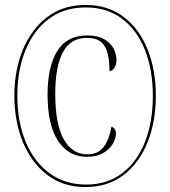

<svg xmlns="http://www.w3.org/2000/svg" viewBox="-20 -745 688 775"><path d="M325 10Q234 10 170 -39.5Q106 -89 72 -172.5Q38 -256 38 -358Q38 -462 72.5 -545Q107 -628 171 -676.5Q235 -725 326 -725Q416 -725 479.5 -676.5Q543 -628 576 -545Q609 -462 609 -358Q609 -254 575.5 -170.5Q542 -87 478.5 -38.5Q415 10 325 10ZM328 0Q413 0 473.5 -46Q534 -92 565.5 -173Q597 -254 597 -358Q597 -463 565 -543.5Q533 -624 472.5 -669.5Q412 -715 326 -715Q239 -715 177.5 -669Q116 -623 83 -542.5Q50 -462 50 -359Q50 -254 83.5 -173Q117 -92 179.5 -46Q242 0 328 0ZM331 -112Q257 -112 214.5 -176Q172 -240 172 -363Q172 -476 211 -539Q250 -602 332 -602Q374 -602 400 -587Q426 -572 438 -550Q450 -528 450 -504Q450 -482 441 -470Q432 -458 422 -458Q422 -497 415 -527.5Q408 -558 388.5 -575Q369 -592 331 -592Q264 -592 233.5 -533.5Q203 -475 203 -366Q203 -243 237.5 -182.5Q272 -122 332 -122Q376 -122 398.5 -152Q421 -182 430 -234Q448 -226 448 -207Q448 -186 435 -164Q422 -142 396 -127Q370 -112 331 -112Z"/></svg>

Font: Noto Serif Display ExtraCondensed ExtraLight
Style: Regular
Weight: 200
Width: 2
Designer: Monotype Design Team
Foundry: Monotype Imaging Inc.
Version: Version 2.009